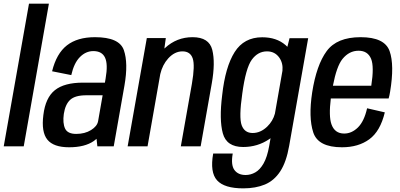

<svg xmlns="http://www.w3.org/2000/svg" viewBox="-30 -805 2198 1056"><path d="M-9.5 0 129.5 -785H239L100.5 0Z M505.5 0 501 -41.5Q494 -35.5 486 -29.5Q436.5 5 350 5Q264.5 5 230.5 -37Q196.5 -79 208.5 -172.5Q220 -267.5 271.8 -309Q323.5 -350.5 426.5 -350.5H547L551 -374Q564.5 -451.5 547.8 -487.8Q531 -524 483.5 -524Q442 -524 409.5 -491.2Q377 -458.5 362 -392L256.5 -413Q280.5 -510.5 338 -555.5Q395.5 -600.5 492.5 -600.5Q626.5 -600.5 651.2 -529.2Q676 -458 654.5 -334.5L595.5 0ZM509.5 -138.5 534.5 -281H445Q383 -281 356 -256Q329 -231 321 -178.5Q314 -128 327.8 -98.2Q341.5 -68.5 389 -68.5Q436.5 -68.5 470.5 -89.5Q504.5 -110.5 509.5 -138.5Z M672 0 777.5 -595.5H882L874 -538Q876 -539.5 877.5 -541Q942 -600.5 1029 -600.5Q1120 -600.5 1137.5 -530.8Q1155 -461 1135 -347.5L1073.5 0H964.5L1025.5 -344.5Q1043 -445.5 1029.8 -484Q1016.5 -522.5 973.5 -522.5Q930.5 -522.5 895 -483.5Q863.5 -448.5 851.5 -397.5L781.5 0Z M1308 231Q1204 231 1164 187Q1124 143 1142.5 39.5H1250Q1239 102 1259.2 129.8Q1279.5 157.5 1321 157.5Q1348.5 157.5 1374 143.2Q1399.5 129 1419.5 94.2Q1439.5 59.5 1450.5 -2L1458 -45Q1454.5 -42 1450.5 -39.5Q1386.5 3.5 1307.5 3.5Q1216 3.5 1195.5 -71.8Q1175 -147 1192 -282Q1209 -437 1260.5 -518.5Q1312 -600 1412 -600Q1491 -600 1540.5 -557Q1546 -552 1550.5 -547.5L1562.5 -595H1665L1560.5 -3.5Q1545 86 1511.5 137.2Q1478 188.5 1427 209.8Q1376 231 1308 231ZM1523.5 -416Q1527.5 -457 1506.5 -487.5Q1482 -522.5 1438.5 -522.5Q1388.5 -522.5 1355 -476.8Q1321.5 -431 1302.5 -290Q1283.5 -159 1299.2 -116.2Q1315 -73.5 1359.5 -73.5Q1403 -73.5 1439.5 -108.5Q1471 -139 1482 -180Z M1851 5Q1719.5 5 1692.8 -77Q1666 -159 1687 -297Q1710.5 -447.5 1766.8 -524Q1823 -600.5 1953.5 -600.5Q2085.5 -600.5 2112.8 -524Q2140 -447.5 2115.5 -300Q2112 -279 2107.5 -263.5H1789.5Q1777.5 -165 1793 -121.5Q1811 -70.5 1863 -70.5Q1904.5 -70.5 1938.8 -104.2Q1973 -138 1989 -209.5L2086.5 -187Q2061.5 -83 2001.2 -39Q1941 5 1851 5ZM1801 -333.5H2012Q2028.5 -439 2011 -481.5Q1992.5 -526 1942 -526Q1890.5 -526 1853.5 -480.5Q1821.5 -440.5 1801 -333.5Z"/></svg>

Font: Anybody Medium
Style: Italic
Weight: 500
Italic angle: -10°
Designer: Tyler Finck
Foundry: Etcetera Type Company
Version: Version 1.010; ttfautohint (v1.8.3) -l 8 -r 50 -G 200 -x 14 